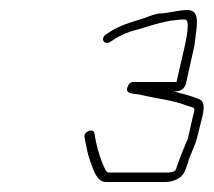

<svg xmlns="http://www.w3.org/2000/svg" viewBox="-20 -668 427 384"><path d="M348 -569 333 -504H246C241 -504 237 -500 235 -494C230 -480 245 -481 259 -479C290 -471 326 -468 353 -457L366 -453C371 -451 368 -444 366 -436L356 -392C355 -388 352 -383 350 -377C343 -361 338 -347 332 -330C331 -325 322 -323 317 -323H197C195 -323 192 -325 190 -330C180 -351 173 -375 169 -401C167 -413 147 -405 149 -394C153 -375 154 -363 161 -344C167 -329 173 -304 192 -304H312C319 -304 326 -306 333 -309C348 -316 350 -326 356 -343C360 -359 370 -375 374 -392L385 -436C389 -455 389 -467 375 -471C357 -478 350 -479 328 -485C341 -485 349 -490 352 -501L367 -569C369 -576 370 -584 371 -594C374 -619 380 -648 355 -648C337 -648 314 -641 298 -641C293 -640 288 -639 280 -636C254 -626 227 -621 204 -607L193 -600C180 -592 187 -577 200 -584L211 -591C222 -598 236 -604 248 -607C279 -615 311 -629 350 -629C362 -629 351 -583 348 -569Z"/></svg>

Font: Electronic
Style: ExThnIt
Weight: 100
Version: Version 1.011